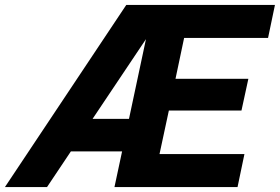

<svg xmlns="http://www.w3.org/2000/svg" viewBox="-55 -760 1137 780"><path d="M-35 0 458 -740H1062L1034 -606H693L658 -440H954L926 -311H631L593 -134H938L910 0H410L441 -145H233L136 0ZM321 -277H469L538 -601Z"/></svg>

Font: Be Vietnam Pro
Style: Bold Italic
Weight: 700
Italic angle: -12°
Designer: Lam Bao, Tony Le, Vietanh Nguyen
Foundry: Yellow Type Foundry
Version: Version 1.002; ttfautohint (v1.8.3)